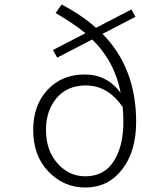

<svg xmlns="http://www.w3.org/2000/svg" viewBox="-20 -823 635 856"><path d="M361 -37Q444 -37 487 -104Q530 -171 530 -279Q530 -314 527 -346Q461 -442 363 -442Q279 -442 232 -385.5Q185 -329 185 -244Q185 -153 236 -95Q287 -37 361 -37ZM584 -748 437 -672Q587 -520 587 -280Q587 -148 524.5 -67.5Q462 13 360 13Q265 13 196.5 -57.5Q128 -128 128 -244Q128 -354 192 -422.5Q256 -491 358 -491Q457 -491 518 -409Q491 -550 391 -647L235 -566L216 -600L361 -675Q310 -717 228 -765L255 -803Q347 -754 408 -699L566 -781Z"/></svg>

Font: NotoSansHansLight
Style: Regular
Weight: 300
Designer: Ryoko NISHIZUKA  (kana & ideographs); Paul D. Hunt (Latin, Greek & Cyrillic); Wenlong ZHANG  (bopomofo); Sandoll Communi
Foundry: Adobe Systems Incorporated
Version: Version 1.00;December 8, 2021;FontCreator 13.0.0.2675 64-bit